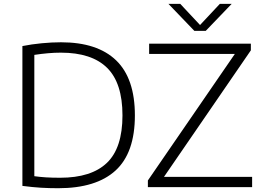

<svg xmlns="http://www.w3.org/2000/svg" viewBox="-20 -965 1354 990"><path d="M280 5.5Q234.5 5.5 191.8 3Q149 0.5 95.5 -6.5V-727.5Q143 -737 195.2 -742Q247.5 -747 294.5 -747Q482 -747 578.8 -653.8Q675.5 -560.5 675.5 -370Q675.5 -177 575.8 -85.8Q476 5.5 280 5.5ZM290 -48.5Q451 -48.5 531.2 -125.2Q611.5 -202 611.5 -370Q611.5 -537 532.2 -615.2Q453 -693.5 294 -693.5Q261.5 -693.5 227.2 -690.5Q193 -687.5 157 -682V-56.5Q185.5 -52.5 217 -50.5Q248.5 -48.5 290 -48.5ZM742.5 0V-34.5L1191 -687H749V-740H1273.5V-705.5L825.5 -53H1280V0ZM982 -806 848.5 -945H909.5L1011.5 -836L1113.5 -945H1174.5L1041 -806Z"/></svg>

Font: Encode Sans SemiExpanded SemiExpanded Light
Style: Regular
Weight: 300
Width: 6
Designer: Multiple Designers
Foundry: Impallari Type
Version: Version 3.000; ttfautohint (v1.8.3) -l 8 -r 50 -G 200 -x 14 